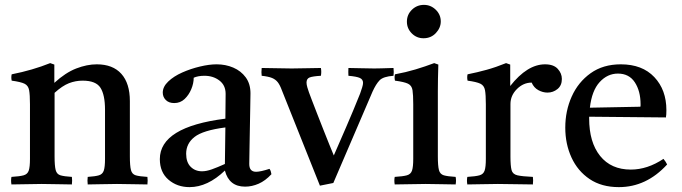

<svg xmlns="http://www.w3.org/2000/svg" viewBox="-20 -756 2798 788"><path d="M340 1Q338 -15 340 -30Q371 -32 386 -36.5Q401 -41 406 -56Q411 -71 411 -104V-306Q411 -366 392.5 -395.5Q374 -425 319 -425Q290 -425 263 -414.5Q236 -404 204 -375V-114Q204 -75 208.5 -58Q213 -41 228 -36.5Q243 -32 275 -30Q277 -15 275 1Q247 1 216.5 0Q186 -1 151 -1Q119 -1 88 0Q57 1 27 1Q24 -15 27 -30Q61 -32 77 -36.5Q93 -41 98 -56Q103 -71 103 -104V-328Q103 -367 99.5 -386Q96 -405 80.5 -412.5Q65 -420 28 -425Q25 -439 28 -451Q114 -468 186 -497L203 -491V-416Q249 -458 293 -475Q337 -492 377 -492Q443 -492 478 -453Q513 -414 513 -341V-114Q513 -75 517.5 -58Q522 -41 537 -36.5Q552 -32 585 -30Q587 -15 585 1Q555 1 526.5 0Q498 -1 460 -1Q423 -1 395.5 0Q368 1 340 1Z M986 10Q920 10 903 -56Q832 12 758 12Q707 12 671.5 -18.5Q636 -49 636 -103Q636 -235 905 -269Q905 -293 905.5 -318Q906 -343 906 -371Q906 -406 880.5 -425.5Q855 -445 819 -445Q793 -445 775 -437Q775 -414 765 -390Q755 -366 737.5 -349.5Q720 -333 695 -333Q673 -333 660.5 -345.5Q648 -358 648 -376Q648 -400 670.5 -421.5Q693 -443 728 -458.5Q763 -474 801 -483Q839 -492 869 -492Q906 -492 937.5 -478.5Q969 -465 988.5 -438.5Q1008 -412 1008 -373Q1008 -349 1007 -310.5Q1006 -272 1005.5 -228.5Q1005 -185 1004 -146Q1003 -107 1003 -83Q1003 -51 1031 -51Q1049 -51 1086 -63Q1090 -58 1091.5 -52Q1093 -46 1094 -41Q1069 -14 1041.5 -2Q1014 10 986 10ZM903 -83 905 -233Q813 -221 778.5 -194Q744 -167 744 -125Q744 -90 762.5 -71.5Q781 -53 809 -53Q827 -53 849.5 -61Q872 -69 903 -83Z M1348 -5 1293 6 1137 -385Q1129 -407 1120 -418.5Q1111 -430 1096.5 -436Q1082 -442 1054 -445Q1052 -459 1054 -477Q1083 -477 1114.5 -476Q1146 -475 1177 -475Q1206 -475 1240 -476Q1274 -477 1297 -477Q1300 -461 1297 -445Q1263 -443 1250.5 -438Q1238 -433 1238 -417Q1238 -409 1241.5 -397Q1245 -385 1248 -377Q1251 -369 1260 -345Q1269 -321 1281.5 -289.5Q1294 -258 1307 -224.5Q1320 -191 1331.5 -163Q1343 -135 1350 -118Q1371 -166 1400.5 -234Q1430 -302 1458 -372Q1463 -386 1466.5 -397.5Q1470 -409 1470 -416Q1470 -430 1457 -436Q1444 -442 1410 -445Q1409 -461 1410 -477Q1436 -477 1459.5 -476Q1483 -475 1516 -475Q1531 -475 1544.5 -475.5Q1558 -476 1595 -477Q1597 -460 1595 -445Q1553 -442 1538 -426.5Q1523 -411 1509 -380Z M1850 1Q1822 1 1792 0Q1762 -1 1727 -1Q1695 -1 1662.5 0Q1630 1 1600 1Q1597 -15 1600 -30Q1634 -32 1650 -36.5Q1666 -41 1671 -56Q1676 -71 1676 -104V-328Q1676 -367 1673 -386Q1670 -405 1654.5 -412.5Q1639 -420 1601 -425Q1598 -439 1601 -451Q1645 -459 1685 -471Q1725 -483 1762 -497L1779 -491Q1778 -460 1777.5 -433Q1777 -406 1777 -382V-114Q1777 -75 1781.5 -58Q1786 -41 1801.5 -36.5Q1817 -32 1850 -30Q1853 -15 1850 1ZM1650 -667Q1650 -696 1670.5 -716Q1691 -736 1720 -736Q1748 -736 1768.5 -716Q1789 -696 1789 -668Q1789 -642 1769 -620.5Q1749 -599 1718 -599Q1690 -599 1670 -619Q1650 -639 1650 -667Z M1898 1Q1895 -15 1898 -30Q1932 -32 1948 -36.5Q1964 -41 1969 -56Q1974 -71 1974 -104V-328Q1974 -367 1970.5 -386Q1967 -405 1951.5 -412.5Q1936 -420 1899 -425Q1896 -439 1899 -451Q1939 -459 1977 -469.5Q2015 -480 2057 -497L2074 -491V-403Q2144 -492 2217 -492Q2252 -492 2269 -473.5Q2286 -455 2286 -432Q2286 -405 2268 -390.5Q2250 -376 2227 -376Q2208 -376 2189.5 -386Q2171 -396 2162 -417Q2128 -417 2101.5 -390.5Q2075 -364 2075 -329V-114Q2075 -75 2079.5 -58Q2084 -41 2103.5 -36.5Q2123 -32 2167 -30Q2169 -16 2167 1Q2133 1 2097 0Q2061 -1 2023 -1Q1986 -1 1957.5 0Q1929 1 1898 1Z M2520 12Q2449 12 2400 -21Q2351 -54 2325.5 -109.5Q2300 -165 2300 -232Q2300 -301 2326.5 -360Q2353 -419 2404 -455.5Q2455 -492 2528 -492Q2616 -492 2665.5 -439.5Q2715 -387 2715 -304Q2715 -294 2714.5 -286.5Q2714 -279 2713 -274L2398 -277Q2398 -273 2398 -270Q2398 -172 2443 -116Q2488 -60 2569 -60Q2637 -60 2703 -104Q2713 -92 2718 -81Q2633 12 2520 12ZM2401 -314 2608 -318Q2609 -320 2609 -323.5Q2609 -327 2609 -328Q2609 -382 2585.5 -418Q2562 -454 2516 -454Q2473 -454 2441 -419Q2409 -384 2401 -314Z"/></svg>

Font: Tiro Gurmukhi
Style: Regular
Weight: 400
Designer: Gurmukhi: John Hudson & Fiona Ross. Latin: John Hudson.
Foundry: Tiro Typeworks Ltd.
Version: Version 1.52